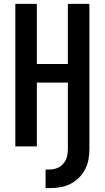

<svg xmlns="http://www.w3.org/2000/svg" viewBox="-20 -755 540 990"><path d="M215 215V119H236Q256 119 275 111.5Q294 104 307 88.5Q320 73 325 53.5Q330 34 330 13V-329H170V0H59V-735H170V-425H330V-735H441V13Q441 41 436 68Q431 95 418.5 119Q406 143 386 162.5Q366 182 341.5 194Q317 206 290 210.5Q263 215 236 215Z"/></svg>

Font: Iosevka Term
Style: Bold
Weight: 700
Monospace: yes
Designer: Belleve Invis
Foundry: Belleve Invis
Version: Version 30.0.1